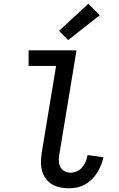

<svg xmlns="http://www.w3.org/2000/svg" viewBox="-20 -1006 640 1034"><path d="M351 8Q326 8 302 3Q278 -2 258.5 -14.5Q239 -27 225.5 -46Q212 -65 206 -87.5Q200 -110 200.5 -135Q201 -160 205 -185L282 -651H134V-735H392L299 -171Q296 -154 297 -136.5Q298 -119 306 -105Q314 -91 329 -83.5Q344 -76 361 -76Q378 -76 395 -84Q412 -92 423.5 -106Q435 -120 442 -137Q449 -154 452 -171L537 -159Q532 -137 523.5 -116Q515 -95 503 -75.5Q491 -56 474 -39.5Q457 -23 436.5 -12Q416 -1 394 3.5Q372 8 351 8ZM347 -790 298 -840 456 -986 517 -924Z"/></svg>

Font: Iosevka HT Medium Extended
Style: Italic
Weight: 500
Width: 7
Italic angle: -9°
Monospace: yes
Designer: Belleve Invis
Foundry: Belleve Invis
Version: Version 32.3.0; ttfautohint (v1.8.4)